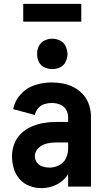

<svg xmlns="http://www.w3.org/2000/svg" viewBox="-20 -964 540 992"><path d="M195 8Q163 8 133 -3Q103 -14 81.5 -38.5Q60 -63 51 -94Q42 -125 42 -157Q42 -189 53.5 -220Q65 -251 89 -274Q113 -297 143 -310Q173 -323 205 -328.5Q237 -334 270 -334H332V-360Q332 -381 320.5 -399Q309 -417 288.5 -424.5Q268 -432 247 -432Q228 -432 209 -426Q190 -420 177 -404.5Q164 -389 160 -370L48 -400Q56 -443 87 -477Q118 -511 160.5 -524.5Q203 -538 247 -538Q278 -538 308 -532Q338 -526 365 -511Q392 -496 412 -472.5Q432 -449 441 -419.5Q450 -390 450 -360V0H332V-64L326 -55Q303 -24 268 -8Q233 8 195 8ZM236 -98Q262 -98 286 -110.5Q310 -123 321 -147Q332 -171 332 -196V-228H270Q246 -228 222 -222.5Q198 -217 179 -199.5Q160 -182 160 -157Q160 -139 171 -124Q182 -109 200 -103.5Q218 -98 236 -98ZM250 -607Q229 -607 209.5 -616Q190 -625 180.5 -644.5Q171 -664 172 -685Q171 -706 180.5 -725.5Q190 -745 209.5 -754.5Q229 -764 250 -764Q271 -764 290.5 -754.5Q310 -745 319 -725.5Q328 -706 329 -685Q328 -664 319 -644.5Q310 -625 290.5 -616Q271 -607 250 -607ZM100 -852V-944H400V-852Z"/></svg>

Font: Iosevka SS01
Style: Bold
Weight: 700
Monospace: yes
Designer: Belleve Invis
Foundry: Belleve Invis
Version: 2.3.3; ttfautohint (v1.8.3)